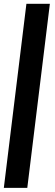

<svg xmlns="http://www.w3.org/2000/svg" viewBox="-24 -762 278 978"><path d="M230 -742.5 115 195H-4.5L110.5 -742.5Z"/></svg>

Font: Lato 2
Style: Bold Italic
Weight: 700
Italic angle: -7°
Designer: Lukasz Dziedzic with Adam Twardoch and Botio Nikoltchev
Foundry: tyPoland Lukasz Dziedzic
Version: Version 2.015; 2015-08-06; http://www.latofonts.com/